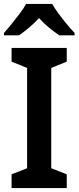

<svg xmlns="http://www.w3.org/2000/svg" viewBox="-27 -1009 400 978"><path d="M313 -51H32V-121L111 -152V-663L32 -695V-765H313V-695L234 -663V-152L313 -121ZM239 -989Q251 -967 271 -940Q291 -913 312.5 -887Q334 -861 353 -841V-829H275Q251 -845 223.5 -867.5Q196 -890 172 -917Q147 -890 120 -867.5Q93 -845 70 -829H-7V-841Q11 -861 32.5 -887.5Q54 -914 74 -940.5Q94 -967 106 -989Z"/></svg>

Font: Noto Sans Tamil UI SemiCondensed SemiBold
Style: Regular
Weight: 600
Width: 4
Designer: Jelle Bosma - Monotype Design Team
Foundry: Monotype Imaging Inc.
Version: Version 2.004; ttfautohint (v1.8.4.7-5d5b)